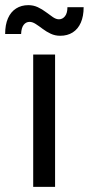

<svg xmlns="http://www.w3.org/2000/svg" viewBox="-67 -726 345 746"><path d="M62 0V-514H147V0ZM167 -587Q147 -587 130 -595Q113 -603 98.5 -614Q84 -625 71.5 -633Q59 -641 48 -641Q34 -641 25 -629.5Q16 -618 15 -594H-47Q-47 -630 -36 -655Q-25 -680 -4.5 -693Q16 -706 43 -706Q63 -706 80 -698Q97 -690 111.5 -679Q126 -668 138.5 -659.5Q151 -651 162 -651Q176 -651 185.5 -663Q195 -675 195 -698H258Q258 -663 247 -638Q236 -613 215.5 -600Q195 -587 167 -587Z"/></svg>

Font: TikTok Sans 24pt
Style: Regular
Weight: 400
Version: Version 4.000